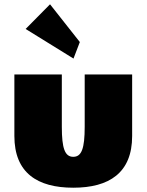

<svg xmlns="http://www.w3.org/2000/svg" viewBox="-20 -860 683 895"><path d="M213.2 -840 99.5 -725 322.6 -587 352.1 -664ZM47 -513V-226C47 -54 154.5 15 321.5 15C488.5 15 596 -54 596 -226V-513H374.8V-269C374.8 -168 360.5 -129 321.5 -129C282.5 -129 268.2 -168 268.2 -269V-513Z"/></svg>

Font: Blink
Style: Wide
Weight: 400
Designer: Mew Too
Foundry: Cannot Into Space Fonts
Version: Version 001.000